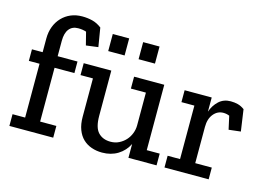

<svg xmlns="http://www.w3.org/2000/svg" viewBox="-94 -881 1508 1075"><g transform="rotate(15 660.5 -344.0)"><path d="M262 -698Q293 -698 321 -691Q349 -684 375 -664L393 -555L323 -546L304 -621Q283 -628 257 -628Q223 -628 204.5 -604.5Q186 -581 186 -536V-447H301V-380H186V-68H280V0H26V-68H99V-380H37V-447H99V-526Q99 -564 111 -595.5Q123 -627 145 -650Q167 -673 196.5 -685.5Q226 -698 262 -698Z M452 -647H547V-548H452ZM628 -647H723V-548H628ZM716 0V-80Q695 -38 656 -14Q617 10 565 10Q532 10 503.5 0Q475 -10 454 -30Q433 -50 421 -81.5Q409 -113 409 -156V-378H337V-447H497V-185Q497 -117 523.5 -89Q550 -61 595 -61Q622 -61 644 -72Q666 -83 682 -100.5Q698 -118 707 -141Q716 -164 716 -188V-378H629V-447H804V-68H879V0Z M1188 -454Q1210 -454 1229.5 -449Q1249 -444 1268 -430L1286 -305L1217 -297L1200 -374Q1183 -381 1165 -381Q1131 -381 1108 -353Q1085 -325 1085 -278V-68H1181V0H925V-68H997V-378H922V-447H1079V-365Q1092 -403 1119.5 -428.5Q1147 -454 1188 -454Z"/></g></svg>

Font: Zilla Slab Medium
Style: Regular
Weight: 500
Designer: Typotheque.com
Foundry: Typotheque type foundry
Version: Version 1.1; 2017